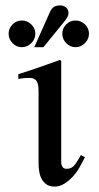

<svg xmlns="http://www.w3.org/2000/svg" viewBox="-20 -682 368 712"><path d="M310 -557Q310 -537 295 -522Q280 -507 260 -507Q240 -507 225.5 -522Q211 -537 211 -557Q211 -577 225.5 -591.5Q240 -606 260 -606Q280 -606 295 -591.5Q310 -577 310 -557ZM166 -639Q171 -650 179.5 -656Q188 -662 204 -662Q214 -662 224 -655Q234 -648 234 -633Q234 -624 226.5 -613Q219 -602 207 -588L141 -507H107ZM111 -557Q111 -537 96 -522Q81 -507 61 -507Q41 -507 26.5 -522Q12 -537 12 -557Q12 -577 26.5 -591.5Q41 -606 61 -606Q81 -606 96 -591.5Q111 -577 111 -557ZM295 -99Q286 -81 275 -61.5Q264 -42 249.5 -26.5Q235 -11 218 -0.5Q201 10 182 10Q165 10 153.5 2.5Q142 -5 135 -17.5Q128 -30 125.5 -46Q123 -62 123 -78V-344Q123 -372 115 -382.5Q107 -393 90 -393Q83 -393 72.5 -392.5Q62 -392 48 -389V-407Q87 -419 125.5 -432.5Q164 -446 203 -460L207 -456V-79Q207 -71 211.5 -63.5Q216 -56 227 -56Q243 -56 253 -66Q263 -76 280 -107Z"/></svg>

Font: STIXGeneralUnicodeRegular
Style: Regular
Weight: 400
Designer: MicroPress Inc., with final additions and corrections provided by Coen Hoffman, Elsevier (retired)
Version: Version 1.1.0